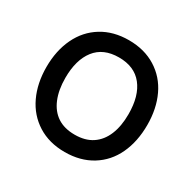

<svg xmlns="http://www.w3.org/2000/svg" viewBox="-123 -639 799 791"><g transform="rotate(30 276.0 -243.0)"><path d="M275.9 22.9Q201.7 22.9 147.2 -11.5Q92.8 -45.9 64.5 -106Q36.1 -166 36.1 -243.7Q36.1 -321.3 64.9 -381.6Q93.8 -441.9 148.2 -475.3Q202.6 -508.8 275.9 -508.8Q350.1 -508.8 404.8 -474.6Q459.5 -440.4 487.5 -380.6Q515.6 -320.8 515.6 -243.7Q515.6 -165 487.3 -104.7Q459 -44.4 404.3 -10.7Q349.6 22.9 275.9 22.9ZM275.9 -59.6Q325.7 -59.6 358.9 -81.8Q392.1 -104 409.2 -145.3Q426.3 -186.5 426.3 -243.7Q426.3 -330.6 387.9 -378.7Q349.6 -426.8 275.9 -426.8Q201.7 -426.8 163.8 -377.9Q126 -329.1 126 -243.7Q126 -186.5 143.3 -144.8Q160.6 -103 193.6 -81.3Q226.6 -59.6 275.9 -59.6Z"/></g></svg>

Font: Potro Sans Bangla SemiBold
Style: Regular
Weight: 600
Designer: Jayed Ahsan Saad
Foundry: Codepotro
Version: Potro Sans Bangla;Version 0.996;CodepotroFonts;